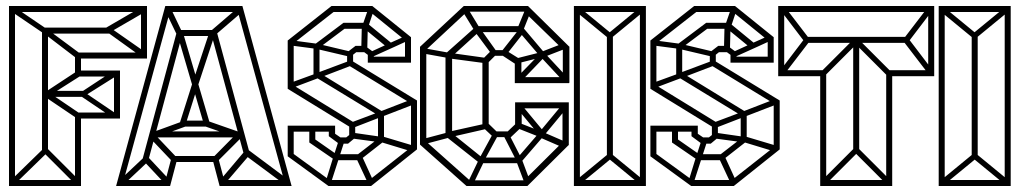

<svg xmlns="http://www.w3.org/2000/svg" viewBox="-20 -620 3399 640"><path d="M23 0 10 -13 122 -122 135 -109ZM10 0V-600H30V0ZM120 -111V-526H140V-111ZM240 -223 120 -304 135 -317 253 -237ZM230 -225V-245H370V-225ZM135 -295 120 -306 240 -385 253 -370ZM122 -511 10 -587 23 -600 135 -524ZM140 -297V-317H260V-297ZM230 -365V-385H370V-365ZM360 -225 240 -306 255 -317 373 -237ZM257 -297 240 -306 360 -385 373 -370ZM360 -225V-385H380V-225ZM230 0V-238H250V0ZM20 -600H460V-580H20ZM141 -520 249 -440 236 -425 126 -509ZM126 -528H350V-508H126ZM230 -445H460V-425H230ZM446 -593 463 -580 344 -511 329 -525ZM347 -528 463 -447 450 -432 329 -519ZM450 -600H470V-425H450ZM230 -372V-443H250V-372ZM10 0V-20H250V0ZM237 0 125 -112 138 -125 250 -13Z M932 0 769 -595 788 -600 952 0ZM388 -1 374 -15 457 -93 472 -80ZM373 0V-20H547V0ZM536 -1 462 -80 477 -93 550 -15ZM547 0 528 -5 552 -96 571 -91ZM556 -80 481 -159 496 -172 570 -94ZM559 -80V-100H705V-80ZM488 -158 480 -176 595 -218 603 -200ZM367 0 531 -600 550 -595 387 0ZM712 0 688 -91 707 -96 731 -5ZM492 -162V-182H784V-162ZM473 -80 454 -85 571 -520 590 -515ZM724 -1 710 -15 792 -112 808 -99ZM712 0V-20H946V0ZM595 -198V-218H669V-198ZM703 -80 689 -94 778 -184 794 -171ZM597 -200 578 -206 623 -348 642 -343ZM661 -201 621 -338 640 -343 680 -207ZM780 -158 660 -200 669 -218 789 -176ZM933 -2 790 -108 803 -124 945 -18ZM622 -332 571 -506 590 -511 641 -338ZM796 -94 682 -515 701 -520 815 -99ZM571 -501 529 -588 547 -597 588 -511ZM640 -335 621 -341 678 -513 697 -508ZM571 -500V-520H701V-500ZM531 -580V-600H788V-580ZM695 -501 683 -517 775 -596 788 -581Z M1255 -227 1030 -364 1040 -380 1265 -242ZM1075 0 939 -99 949 -114 1085 -15ZM939 -99V-201H959V-99ZM1075 0V-20H1217V0ZM1097 -86 1011 -145 1021 -162 1107 -102ZM1088 -87 1111 -158 1129 -152 1106 -81ZM1011 -145V-201H1031V-145ZM943 -181V-201H1097V-181ZM1105 -86V-106H1175V-86ZM1210 -2 1167 -94 1185 -103 1227 -11ZM1111 -140 1076 -166 1087 -181 1122 -157ZM1076 -166V-201H1097V-166ZM1109 -141V-162H1140V-141ZM1140 -141 1129 -158 1153 -177 1164 -161ZM1154 -192 939 -324 951 -340 1166 -208ZM1144 -161V-207H1164V-161ZM1178 -85 1167 -101 1251 -166 1261 -150ZM939 -324V-485H959V-324ZM1217 0 1206 -16 1360 -137 1370 -122ZM1356 -114 1241 -149 1246 -168 1363 -133ZM1240 -154V-243H1260V-154ZM1025 -363V-469H1045V-363ZM1043 -360 1037 -377 1152 -420 1158 -404ZM1154 -429 1035 -457 1039 -474 1157 -446ZM950 -469 939 -485 1085 -600 1097 -584ZM1243 -227 1236 -244 1355 -290 1362 -273ZM1350 -122V-284L1370 -285V-122ZM1137 -406V-448H1157V-406ZM1035 -454 1025 -469 1125 -544 1135 -529ZM1360 -269 1137 -405 1147 -421 1370 -285ZM1150 -432 1139 -447 1165 -467 1175 -452ZM1165 -446V-467H1195V-446ZM1206 -411V-444H1226V-411ZM1217 -429 1186 -452 1197 -467 1228 -444ZM1184 -446 1186 -531H1206L1204 -446ZM1125 -524V-544H1200V-524ZM1206 -411V-431H1350V-411ZM1272 -461 1194 -525 1206 -541 1284 -477ZM1085 -580V-600H1221L1218 -580ZM1285 -479 1334 -501 1341 -485 1293 -463ZM1204 -520 1185 -526 1209 -595 1227 -589ZM1330 -411V-493L1350 -496V-411ZM1340 -478 1208 -585 1221 -600 1350 -496ZM1106 -81 1084 -13 1067 -19 1088 -87ZM1293 -463 1220 -430 1213 -446 1285 -479ZM1036 -457 945 -469 949 -486 1039 -474ZM949 -325 943 -342 1036 -376 1042 -360ZM1152 -192 1146 -210 1239 -245 1245 -228ZM1246 -146 1149 -159 1154 -178 1251 -164Z M1738 0 1721 -13 1860 -151 1876 -137ZM1535 0 1380 -138 1395 -153 1550 -15ZM1397 -140 1391 -157 1474 -179 1480 -162ZM1535 0V-19H1738V0ZM1557 -6 1541 -15 1578 -92 1594 -83ZM1380 -138V-464H1401V-138ZM1579 -76 1465 -166 1480 -181 1592 -91ZM1478 -162 1472 -180 1603 -209 1609 -192ZM1579 -76V-95H1714V-76ZM1592 -81 1578 -92 1626 -180 1640 -169ZM1465 -166V-440H1487V-166ZM1728 -11 1698 -91 1715 -101 1745 -21ZM1621 -166 1586 -199 1602 -214 1636 -181ZM1620 -163V-182H1676V-163ZM1472 -427 1389 -442 1395 -459 1478 -444ZM1702 -83 1660 -165 1675 -176 1717 -94ZM1588 -199V-422H1609V-199ZM1714 -76 1699 -87 1774 -174 1789 -163ZM1680 -160 1665 -175 1706 -214 1721 -199ZM1600 -409 1472 -426 1478 -444 1607 -426ZM1697 -201V-279H1719V-201ZM1395 -449 1380 -464 1526 -600 1541 -585ZM1697 -259V-279H1876V-259ZM1481 -427 1466 -442 1566 -531 1579 -516ZM1777 -164 1696 -196 1702 -214 1783 -182ZM1783 -163 1705 -257 1719 -270 1797 -176ZM1789 -163 1775 -176 1853 -270 1867 -257ZM1855 -129 1779 -162 1785 -182 1861 -149ZM1603 -407 1588 -422 1619 -453 1634 -438ZM1855 -136V-279H1876V-136ZM1622 -435 1558 -521 1575 -533 1637 -446ZM1696 -343V-420H1718V-343ZM1619 -434V-453H1665V-434ZM1565 -512 1519 -587 1538 -594 1580 -525ZM1702 -404 1650 -438 1665 -453 1718 -420ZM1697 -343V-363H1877V-343ZM1720 -352 1704 -363 1779 -440 1795 -430ZM1564 -513V-533H1720V-513ZM1669 -439 1653 -450 1712 -525 1728 -514ZM1706 -409 1700 -425 1787 -447 1793 -431ZM1526 -581V-600H1740V-581ZM1857 -350 1778 -435 1793 -446 1872 -361ZM1777 -436 1713 -511 1722 -530 1793 -446ZM1721 -511 1703 -521 1733 -594 1751 -586ZM1791 -429 1784 -447 1851 -473 1858 -455ZM1856 -344V-465H1878V-344ZM1863 -449 1724 -584 1740 -600 1878 -464Z M1893 0V-20H2133V0ZM1906 0 1893 -13 2005 -105 2018 -92ZM2120 0 2008 -92 2021 -105 2133 -13ZM1893 0V-600H1913V0ZM2003 -90V-510H2023V-90ZM2113 0V-600H2133V0ZM2005 -495 1893 -587 1906 -600 2018 -508ZM1898 -580V-600H2133V-580ZM2020 -495 2007 -508 2119 -600 2132 -587Z M2464 -227 2239 -364 2249 -380 2474 -242ZM2284 0 2148 -99 2158 -114 2294 -15ZM2148 -99V-201H2168V-99ZM2284 0V-20H2426V0ZM2306 -86 2220 -145 2230 -162 2316 -102ZM2297 -87 2320 -158 2338 -152 2315 -81ZM2220 -145V-201H2240V-145ZM2152 -181V-201H2306V-181ZM2314 -86V-106H2384V-86ZM2419 -2 2376 -94 2394 -103 2436 -11ZM2320 -140 2285 -166 2296 -181 2331 -157ZM2285 -166V-201H2306V-166ZM2318 -141V-162H2349V-141ZM2349 -141 2338 -158 2362 -177 2373 -161ZM2363 -192 2148 -324 2160 -340 2375 -208ZM2353 -161V-207H2373V-161ZM2387 -85 2376 -101 2460 -166 2470 -150ZM2148 -324V-485H2168V-324ZM2426 0 2415 -16 2569 -137 2579 -122ZM2565 -114 2450 -149 2455 -168 2572 -133ZM2449 -154V-243H2469V-154ZM2234 -363V-469H2254V-363ZM2252 -360 2246 -377 2361 -420 2367 -404ZM2363 -429 2244 -457 2248 -474 2366 -446ZM2159 -469 2148 -485 2294 -600 2306 -584ZM2452 -227 2445 -244 2564 -290 2571 -273ZM2559 -122V-284L2579 -285V-122ZM2346 -406V-448H2366V-406ZM2244 -454 2234 -469 2334 -544 2344 -529ZM2569 -269 2346 -405 2356 -421 2579 -285ZM2359 -432 2348 -447 2374 -467 2384 -452ZM2374 -446V-467H2404V-446ZM2415 -411V-444H2435V-411ZM2426 -429 2395 -452 2406 -467 2437 -444ZM2393 -446 2395 -531H2415L2413 -446ZM2334 -524V-544H2409V-524ZM2415 -411V-431H2559V-411ZM2481 -461 2403 -525 2415 -541 2493 -477ZM2294 -580V-600H2430L2427 -580ZM2494 -479 2543 -501 2550 -485 2502 -463ZM2413 -520 2394 -526 2418 -595 2436 -589ZM2539 -411V-493L2559 -496V-411ZM2549 -478 2417 -585 2430 -600 2559 -496ZM2315 -81 2293 -13 2276 -19 2297 -87ZM2502 -463 2429 -430 2422 -446 2494 -479ZM2245 -457 2154 -469 2158 -486 2248 -474ZM2158 -325 2152 -342 2245 -376 2251 -360ZM2361 -192 2355 -210 2448 -245 2454 -228ZM2455 -146 2358 -159 2363 -178 2460 -164Z M2727 0 2714 -13 2826 -125 2839 -112ZM2714 0V-20H2954V0ZM2714 0V-380H2734V0ZM2941 0 2829 -112 2842 -125 2954 -13ZM2575 -366V-386H2723V-366ZM2594 -372 2580 -384 2663 -493 2676 -479ZM2574 -366V-600H2594V-366ZM2824 -110V-481H2844V-110ZM2934 0V-380H2954V0ZM2663 -479 2580 -588 2594 -600 2676 -493ZM2727 -365 2714 -378 2826 -490 2839 -477ZM2940 -365 2828 -477 2841 -490 2953 -378ZM2662 -477V-497H3006V-477ZM2945 -366V-386H3093V-366ZM2575 -580V-600H3093V-580ZM3076 -372 2994 -479 3007 -493 3090 -384ZM3074 -366V-600H3094V-366ZM3007 -479 2994 -493 3076 -600 3090 -588Z M3109 0V-20H3349V0ZM3122 0 3109 -13 3221 -105 3234 -92ZM3336 0 3224 -92 3237 -105 3349 -13ZM3109 0V-600H3129V0ZM3219 -90V-510H3239V-90ZM3329 0V-600H3349V0ZM3221 -495 3109 -587 3122 -600 3234 -508ZM3114 -580V-600H3349V-580ZM3236 -495 3223 -508 3335 -600 3348 -587Z"/></svg>

Font: Octagon Variable
Style: Regular
Weight: 400
Designer: Alexander Royter, Emma Schmalisch, Felix Willnauer, Friederike Temme, Greta Wachholz, Jason Tsiakas, Julia Baskal, Julia
Foundry: Type Design @ HAW Hamburg
Version: Version 1.000